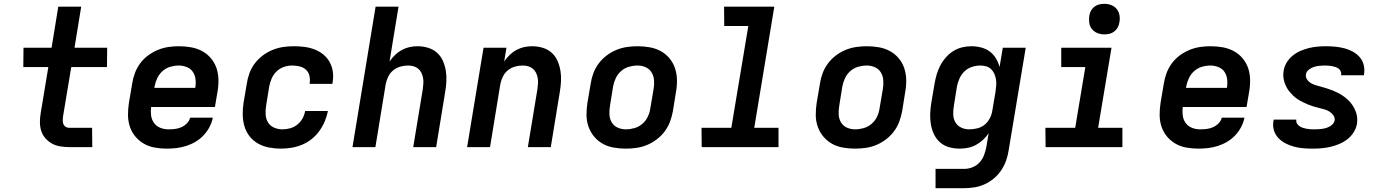

<svg xmlns="http://www.w3.org/2000/svg" viewBox="-20 -770 7240 1005"><path d="M463 0H342Q318 0 294.5 -4Q271 -8 252 -18.5Q233 -29 218 -46Q203 -63 196 -84.5Q189 -106 189 -130Q189 -154 193 -178L233 -419H102L103 -520H250L285 -735H405L370 -520H541L540 -419H353L310 -161Q309 -151 308.5 -140.5Q308 -130 311.5 -121Q315 -112 323 -106.5Q331 -101 341 -101H462Z M853 8Q821 8 790 2.5Q759 -3 733 -18Q707 -33 688 -56Q669 -79 659.5 -108Q650 -137 650 -169Q650 -201 655 -233L672 -333Q676 -360 686 -387Q696 -414 713.5 -438Q731 -462 755.5 -480Q780 -498 807 -509Q834 -520 861.5 -524Q889 -528 916 -528Q949 -528 980 -522.5Q1011 -517 1038 -502.5Q1065 -488 1084.5 -464.5Q1104 -441 1113.5 -412.5Q1123 -384 1123.5 -351.5Q1124 -319 1118 -287L1105 -210H771Q768 -187 771 -165Q774 -143 786.5 -126Q799 -109 819 -101Q839 -93 862 -93Q879 -93 896 -95Q913 -97 929 -104Q945 -111 958.5 -124.5Q972 -138 975 -154H1094Q1089 -129 1076.5 -105Q1064 -81 1045.5 -61.5Q1027 -42 1003.5 -28Q980 -14 954.5 -6Q929 2 903.5 5Q878 8 853 8ZM788 -310H1002Q1006 -333 1003.5 -354.5Q1001 -376 990 -393Q979 -410 958.5 -418.5Q938 -427 916 -427Q894 -427 871.5 -420.5Q849 -414 831 -398Q813 -382 803 -360.5Q793 -339 789 -317Z M1450 8Q1418 8 1387.5 2Q1357 -4 1331 -18.5Q1305 -33 1286.5 -56.5Q1268 -80 1259.5 -109Q1251 -138 1250.5 -169.5Q1250 -201 1255 -233L1272 -333Q1276 -360 1286 -387.5Q1296 -415 1314 -438.5Q1332 -462 1356 -480Q1380 -498 1407.5 -509Q1435 -520 1462.5 -524Q1490 -528 1517 -528Q1546 -528 1573.5 -524.5Q1601 -521 1626 -511.5Q1651 -502 1671.5 -485.5Q1692 -469 1705 -446Q1718 -423 1722 -395.5Q1726 -368 1721 -340L1720 -331H1601V-335Q1604 -355 1599.5 -374Q1595 -393 1581 -405.5Q1567 -418 1548 -422.5Q1529 -427 1509 -427Q1487 -427 1465.5 -419.5Q1444 -412 1427.5 -396Q1411 -380 1402 -359Q1393 -338 1389 -317L1373 -217Q1369 -193 1370.5 -170Q1372 -147 1383 -129Q1394 -111 1414.5 -102Q1435 -93 1459 -93Q1478 -93 1498.5 -98.5Q1519 -104 1536 -117.5Q1553 -131 1563.5 -150Q1574 -169 1577 -189H1696V-188Q1691 -161 1679.5 -134Q1668 -107 1651 -83.5Q1634 -60 1610.5 -41.5Q1587 -23 1560 -12Q1533 -1 1505 3.5Q1477 8 1450 8Z M1825 0 1946 -735H2066L2019 -448Q2031 -466 2047.5 -482Q2064 -498 2083.5 -508.5Q2103 -519 2123.5 -523.5Q2144 -528 2165 -528Q2194 -528 2220.5 -520Q2247 -512 2267 -494.5Q2287 -477 2298 -452Q2309 -427 2313.5 -400Q2318 -373 2316.5 -344.5Q2315 -316 2310 -287L2263 0H2143L2193 -303Q2195 -318 2196 -333Q2197 -348 2194.5 -362Q2192 -376 2186 -388.5Q2180 -401 2169.5 -410Q2159 -419 2145 -423Q2131 -427 2116 -427Q2096 -427 2076 -421.5Q2056 -416 2039 -402.5Q2022 -389 2012.5 -369.5Q2003 -350 1999 -330L1945 0Z M2425 0 2511 -520H2631L2619 -448Q2631 -466 2647.5 -482Q2664 -498 2683.5 -508.5Q2703 -519 2723.5 -523.5Q2744 -528 2765 -528Q2794 -528 2820.5 -520Q2847 -512 2867 -494.5Q2887 -477 2898 -452Q2909 -427 2913.5 -400Q2918 -373 2916.5 -344.5Q2915 -316 2910 -287L2863 0H2743L2793 -303Q2795 -318 2796 -333Q2797 -348 2794.5 -362Q2792 -376 2786 -388.5Q2780 -401 2769.5 -410Q2759 -419 2745 -423Q2731 -427 2716 -427Q2696 -427 2676 -421.5Q2656 -416 2639 -402.5Q2622 -389 2612.5 -369.5Q2603 -350 2599 -330L2545 0Z M3256 8Q3224 8 3192.5 2.5Q3161 -3 3135 -17.5Q3109 -32 3089.5 -55.5Q3070 -79 3060 -108Q3050 -137 3050 -169Q3050 -201 3055 -233L3072 -333Q3076 -360 3086 -387Q3096 -414 3114 -438Q3132 -462 3156 -480Q3180 -498 3207 -509Q3234 -520 3262 -524Q3290 -528 3317 -528Q3349 -528 3380.5 -522.5Q3412 -517 3438.5 -502.5Q3465 -488 3484.5 -464.5Q3504 -441 3513.5 -412Q3523 -383 3523.5 -351Q3524 -319 3518 -287L3502 -187Q3497 -160 3487 -133Q3477 -106 3459 -82Q3441 -58 3417 -40Q3393 -22 3366.5 -11Q3340 0 3311.5 4Q3283 8 3256 8ZM3256 -93Q3278 -93 3301 -99.5Q3324 -106 3342.5 -122Q3361 -138 3371 -159.5Q3381 -181 3384 -203L3401 -303Q3405 -326 3403.5 -349Q3402 -372 3391 -390.5Q3380 -409 3360 -418Q3340 -427 3317 -427Q3295 -427 3272 -420.5Q3249 -414 3231 -398Q3213 -382 3203 -360.5Q3193 -339 3189 -317L3173 -217Q3169 -194 3170 -171Q3171 -148 3182 -129.5Q3193 -111 3213 -102Q3233 -93 3256 -93Z M4055 0H3653L3652 -101H3808L3897 -634H3771L3770 -735H4033L3928 -101H4055Z M4456 8Q4424 8 4392.5 2.5Q4361 -3 4335 -17.5Q4309 -32 4289.5 -55.5Q4270 -79 4260 -108Q4250 -137 4250 -169Q4250 -201 4255 -233L4272 -333Q4276 -360 4286 -387Q4296 -414 4314 -438Q4332 -462 4356 -480Q4380 -498 4407 -509Q4434 -520 4462 -524Q4490 -528 4517 -528Q4549 -528 4580.5 -522.5Q4612 -517 4638.5 -502.5Q4665 -488 4684.5 -464.5Q4704 -441 4713.5 -412Q4723 -383 4723.5 -351Q4724 -319 4718 -287L4702 -187Q4697 -160 4687 -133Q4677 -106 4659 -82Q4641 -58 4617 -40Q4593 -22 4566.5 -11Q4540 0 4511.5 4Q4483 8 4456 8ZM4456 -93Q4478 -93 4501 -99.5Q4524 -106 4542.5 -122Q4561 -138 4571 -159.5Q4581 -181 4584 -203L4601 -303Q4605 -326 4603.5 -349Q4602 -372 4591 -390.5Q4580 -409 4560 -418Q4540 -427 4517 -427Q4495 -427 4472 -420.5Q4449 -414 4431 -398Q4413 -382 4403 -360.5Q4393 -339 4389 -317L4373 -217Q4369 -194 4370 -171Q4371 -148 4382 -129.5Q4393 -111 4413 -102Q4433 -93 4456 -93Z M4877 215V114H5027Q5049 114 5070.5 105.5Q5092 97 5107.5 80Q5123 63 5131 41.5Q5139 20 5143 -1L5155 -73Q5143 -54 5125.5 -38Q5108 -22 5088.5 -11.5Q5069 -1 5047 3.5Q5025 8 5004 8Q4975 8 4948 0.5Q4921 -7 4901 -24.5Q4881 -42 4869 -67Q4857 -92 4852.5 -119Q4848 -146 4849 -175Q4850 -204 4855 -233L4872 -333Q4876 -357 4883 -380.5Q4890 -404 4901.5 -426.5Q4913 -449 4930.5 -469Q4948 -489 4969.5 -502.5Q4991 -516 5015.5 -522Q5040 -528 5064 -528Q5090 -528 5115.5 -521.5Q5141 -515 5160.5 -500.5Q5180 -486 5193 -464.5Q5206 -443 5212 -419L5229 -520H5349L5260 15Q5256 42 5247 68.5Q5238 95 5222 119.5Q5206 144 5183.5 163Q5161 182 5135 194Q5109 206 5081.5 210.5Q5054 215 5027 215ZM5053 -93Q5073 -93 5094.5 -98Q5116 -103 5133 -116.5Q5150 -130 5160.5 -150Q5171 -170 5174 -190L5191 -290Q5193 -306 5194.5 -322Q5196 -338 5193.5 -353.5Q5191 -369 5185 -383Q5179 -397 5168.5 -407.5Q5158 -418 5143 -422.5Q5128 -427 5112 -427Q5090 -427 5068 -420Q5046 -413 5029 -397Q5012 -381 5002.5 -359.5Q4993 -338 4989 -317L4973 -217Q4969 -194 4969.5 -171.5Q4970 -149 4980.5 -130.5Q4991 -112 5010.5 -102.5Q5030 -93 5053 -93Z M5855 0H5453L5452 -101H5608L5661 -419H5535V-520H5798L5728 -101H5855ZM5760 -590Q5741 -590 5724 -597Q5707 -604 5695.5 -618Q5684 -632 5681.5 -651Q5679 -670 5682 -689Q5684 -702 5691 -714.5Q5698 -727 5709.5 -735.5Q5721 -744 5734 -747Q5747 -750 5761 -750Q5780 -750 5797.5 -743Q5815 -736 5826 -722Q5837 -708 5840 -689Q5843 -670 5839 -651Q5837 -638 5830 -625.5Q5823 -613 5811.5 -604.5Q5800 -596 5787 -593Q5774 -590 5760 -590Z M6253 8Q6221 8 6190 2.5Q6159 -3 6133 -18Q6107 -33 6088 -56Q6069 -79 6059.5 -108Q6050 -137 6050 -169Q6050 -201 6055 -233L6072 -333Q6076 -360 6086 -387Q6096 -414 6113.5 -438Q6131 -462 6155.5 -480Q6180 -498 6207 -509Q6234 -520 6261.5 -524Q6289 -528 6316 -528Q6349 -528 6380 -522.5Q6411 -517 6438 -502.5Q6465 -488 6484.5 -464.5Q6504 -441 6513.5 -412.5Q6523 -384 6523.5 -351.5Q6524 -319 6518 -287L6505 -210H6171Q6168 -187 6171 -165Q6174 -143 6186.5 -126Q6199 -109 6219 -101Q6239 -93 6262 -93Q6279 -93 6296 -95Q6313 -97 6329 -104Q6345 -111 6358.5 -124.5Q6372 -138 6375 -154H6494Q6489 -129 6476.5 -105Q6464 -81 6445.5 -61.5Q6427 -42 6403.5 -28Q6380 -14 6354.5 -6Q6329 2 6303.5 5Q6278 8 6253 8ZM6188 -310H6402Q6406 -333 6403.5 -354.5Q6401 -376 6390 -393Q6379 -410 6358.5 -418.5Q6338 -427 6316 -427Q6294 -427 6271.5 -420.5Q6249 -414 6231 -398Q6213 -382 6203 -360.5Q6193 -339 6189 -317Z M6852 8Q6826 8 6801.5 6Q6777 4 6753 -2.5Q6729 -9 6708 -20Q6687 -31 6671 -48Q6655 -65 6648 -88.5Q6641 -112 6646 -138L6647 -144H6766L6765 -143Q6764 -132 6769 -123.5Q6774 -115 6782 -109.5Q6790 -104 6799.5 -101Q6809 -98 6819 -96Q6829 -94 6839.5 -93.5Q6850 -93 6860 -93Q6870 -93 6880 -93.5Q6890 -94 6900.5 -95.5Q6911 -97 6921 -100Q6931 -103 6940 -108Q6949 -113 6956.5 -121Q6964 -129 6966 -139Q6968 -155 6959 -167Q6950 -179 6938 -186.5Q6926 -194 6911 -198Q6896 -202 6881.5 -205.5Q6867 -209 6853 -213.5Q6839 -218 6825.5 -223.5Q6812 -229 6799 -235.5Q6786 -242 6773.5 -250Q6761 -258 6751 -267.5Q6741 -277 6731.5 -288Q6722 -299 6715 -312Q6708 -325 6703.5 -339Q6699 -353 6697.5 -368Q6696 -383 6699 -399Q6702 -421 6714.5 -442Q6727 -463 6746 -478.5Q6765 -494 6787 -503.5Q6809 -513 6831.5 -518.5Q6854 -524 6876.5 -526Q6899 -528 6921 -528Q6946 -528 6970.5 -525.5Q6995 -523 7018 -517Q7041 -511 7061.5 -499.5Q7082 -488 7097 -471Q7112 -454 7118 -430.5Q7124 -407 7120 -382L7119 -376H7000V-377Q7002 -387 6998 -396Q6994 -405 6987 -410.5Q6980 -416 6971 -419Q6962 -422 6952 -424Q6942 -426 6932.5 -426.5Q6923 -427 6913 -427Q6899 -427 6885 -425.5Q6871 -424 6857 -419.5Q6843 -415 6830.5 -405Q6818 -395 6816 -382Q6813 -366 6822 -353.5Q6831 -341 6843.5 -334Q6856 -327 6870.5 -323Q6885 -319 6899 -315Q6913 -311 6927.5 -306.5Q6942 -302 6955.5 -296.5Q6969 -291 6982 -284.5Q6995 -278 7007 -270Q7019 -262 7030 -252.5Q7041 -243 7050 -232Q7059 -221 7066 -208.5Q7073 -196 7078 -182Q7083 -168 7084 -152.5Q7085 -137 7083 -122Q7079 -99 7065.5 -77.5Q7052 -56 7032.5 -41Q7013 -26 6990.5 -16.5Q6968 -7 6944.5 -1.5Q6921 4 6898 6Q6875 8 6852 8Z"/></svg>

Font: Iosevka Custom Oblique
Style: Bold
Weight: 700
Italic angle: -9°
Monospace: yes
Designer: Belleve Invis
Foundry: Belleve Invis
Version: Version 30.1.2; ttfautohint (v1.8.4)